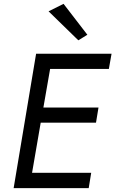

<svg xmlns="http://www.w3.org/2000/svg" viewBox="-20 -980 601 1000"><path d="M233 -921 311 -960 435 -799 388 -770ZM168 -700H561L547 -621H241L206 -420H493L480 -341H192L147 -80H455L442 0H51Z"/></svg>

Font: Von Book
Style: Italic
Weight: 400
Version: Version 4.000; ttfautohint (v1.8.4.7-5d5b)